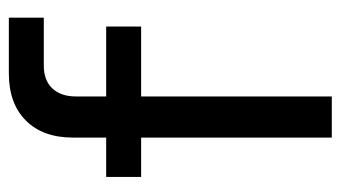

<svg xmlns="http://www.w3.org/2000/svg" viewBox="-188 -582 770 434"><g transform="rotate(-90 197.0 -365.0)"><path d="M103 0V-431H14V-510H103V-585Q103 -653 141.5 -691.5Q180 -730 248 -730H374V-651H266Q232 -651 214 -631.5Q196 -612 196 -579V-510H354V-431H196V0Z"/></g></svg>

Font: MuseoModerno
Style: Regular
Weight: 400
Designer: Pablo Cosgaya, Héctor Gatti, Marcela Romero, and the Authors of The MuseoModerno Project.
Foundry: Omnibus-Type Team
Version: Version 1.001